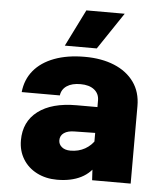

<svg xmlns="http://www.w3.org/2000/svg" viewBox="-55 -837 761 898"><g transform="rotate(5 325.0 -388.5)"><path d="M410 0 405 -87V-374Q405 -406 381.5 -424.5Q358 -443 317 -443Q277 -443 253 -427Q229 -411 225 -382H46Q52 -441 87 -483.5Q122 -526 183 -549Q244 -572 326 -572Q405 -572 464.5 -547.5Q524 -523 557.5 -476.5Q591 -430 591 -364V0ZM246 12Q193 12 151 -9.5Q109 -31 85.5 -69.5Q62 -108 62 -157Q62 -245 126.5 -294Q191 -343 307 -343H421L420 -222L309 -220Q277 -220 259 -207.5Q241 -195 241 -173Q241 -154 256 -141.5Q271 -129 297 -129Q335 -129 365 -146Q395 -163 413 -193L431 -84Q405 -35 358.5 -11.5Q312 12 246 12ZM228 -616 314 -789H494L378 -616Z"/></g></svg>

Font: Azeret Mono Thin ExtraBold
Style: Regular
Weight: 800
Version: Version 1.002